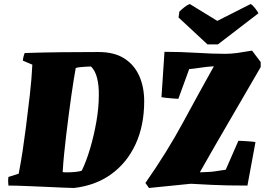

<svg xmlns="http://www.w3.org/2000/svg" viewBox="-20 -924 1318 956"><path d="M348 12Q329 12 289 10Q249 8 200.5 6Q152 4 104.5 2Q57 0 22 0Q19 -22 22 -43L73 -59Q84 -115 93 -175Q102 -235 109 -290Q119 -367 128.5 -451Q138 -535 141 -602L94 -622Q95 -640 103 -660Q192 -663 287 -664Q382 -665 470 -665Q549 -665 599 -633Q649 -601 673.5 -545.5Q698 -490 698 -420Q698 -299 655 -206Q612 -113 533.5 -56.5Q455 0 348 12ZM318 -66Q337 -66 356 -68Q375 -70 387 -74Q410 -121 429 -185.5Q448 -250 460 -319Q472 -388 472 -448Q473 -497 463.5 -535Q454 -573 433 -593Q425 -593 409 -592Q393 -591 378 -589.5Q363 -588 357 -585Q347 -530 335.5 -450Q324 -370 310 -255Q304 -203 299.5 -159.5Q295 -116 292 -67Q297 -66 304 -66Q311 -66 318 -66ZM722 12 704 -13Q811 -166 890 -312Q969 -458 1045 -594Q1010 -592 978.5 -587Q947 -582 922 -580L868 -432Q864 -432 844 -433.5Q824 -435 805.5 -437Q787 -439 784 -440L799 -666Q878 -666 959.5 -661Q1041 -656 1102 -656Q1131 -656 1163 -660.5Q1195 -665 1235 -672L1278 -615V-590Q1200 -455 1124 -325Q1048 -195 975 -66Q1029 -67 1057.5 -72Q1086 -77 1104 -79L1167 -223Q1173 -223 1191.5 -222Q1210 -221 1229 -219.5Q1248 -218 1252 -216L1212 0Q1105 0 1035.5 -3.5Q966 -7 930 -9ZM1013 -703 869 -837 873 -866Q884 -877 898.5 -888.5Q913 -900 925 -904L1062 -820L1228 -904Q1238 -899 1250.5 -882.5Q1263 -866 1267 -858L1065 -703Z"/></svg>

Font: Labrada Black
Style: Italic
Weight: 900
Italic angle: -7°
Designer: Mercedes Jáuregui
Foundry: Omnibus-Type Team
Version: Version 1.000; ttfautohint (v1.8.4.7-5d5b)